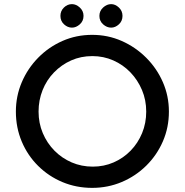

<svg xmlns="http://www.w3.org/2000/svg" viewBox="-20 -903 896 931"><path d="M57 -362Q57 -437 85.5 -504Q114 -571 165 -623Q216 -675 283 -704.5Q350 -734 427 -734Q503 -734 570 -704.5Q637 -675 689 -623Q741 -571 770 -504Q799 -437 799 -362Q799 -285 770 -218Q741 -151 689.5 -100Q638 -49 570.5 -20.5Q503 8 427 8Q350 8 283 -20Q216 -48 165 -98.5Q114 -149 85.5 -216.5Q57 -284 57 -362ZM167 -362Q167 -306 187.5 -257.5Q208 -209 244 -172.5Q280 -136 327.5 -115.5Q375 -95 430 -95Q484 -95 531 -115.5Q578 -136 613.5 -172.5Q649 -209 669 -257.5Q689 -306 689 -362Q689 -418 668.5 -466.5Q648 -515 612.5 -552Q577 -589 529.5 -610Q482 -631 428 -631Q372 -631 325 -610Q278 -589 242 -552Q206 -515 186.5 -466Q167 -417 167 -362ZM273 -826Q273 -850 290 -866.5Q307 -883 329 -883Q349 -883 367 -866.5Q385 -850 385 -826Q385 -801 367 -785Q349 -769 329 -769Q308 -769 290.5 -785Q273 -801 273 -826ZM462 -826Q462 -850 480 -866.5Q498 -883 519 -883Q539 -883 556.5 -866.5Q574 -850 574 -826Q574 -801 556.5 -785Q539 -769 519 -769Q498 -769 480 -785Q462 -801 462 -826Z"/></svg>

Font: Josefin Sans Medium
Style: Regular
Weight: 500
Designer: Santiago Orozco
Foundry: Typemade
Version: Version 2.001